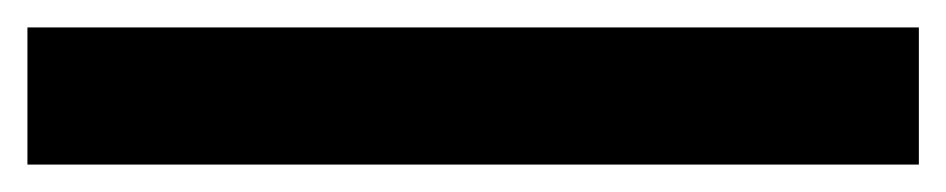

<svg xmlns="http://www.w3.org/2000/svg" viewBox="-20 80 690 140"><path d="M650 200H0V100H650Z"/></svg>

Font: Monoikos Medium
Style: Regular
Weight: 500
Designer: Brian Krent
Version: Version 0.088